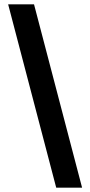

<svg xmlns="http://www.w3.org/2000/svg" viewBox="-20 -813 415 883"><path d="M357.5 50H238.5L17.5 -793H136.5Z"/></svg>

Font: Spline Sans SemiBold
Style: Regular
Weight: 600
Designer: Eben Sorkin, Mirko Velimirovic
Foundry: Sorkin Type
Version: Version 1.000; ttfautohint (v1.8.3)